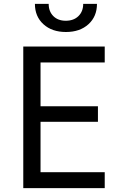

<svg xmlns="http://www.w3.org/2000/svg" viewBox="-20 -970 640 990"><path d="M100 0V-730H520V-648H189V-422H485V-342H189V-82H520V0ZM320 -805Q248 -805 204 -845Q160 -885 160 -950H231Q231 -911 255 -887Q279 -863 319 -863Q360 -863 384.5 -887Q409 -911 409 -950H480Q480 -885 436 -845Q392 -805 320 -805Z"/></svg>

Font: JetBrainsMono NF
Style: Regular
Weight: 400
Designer: Philipp Nurullin, Konstantin Bulenkov
Foundry: JetBrains
Version: Version 2.251; ttfautohint (v1.8.3);Nerd Fonts 2.2.2